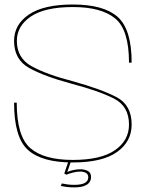

<svg xmlns="http://www.w3.org/2000/svg" viewBox="-20 -700 664 832"><path d="M301.5 112Q317 112 330.2 109.8Q343.5 107.5 353.5 102Q363.5 96.5 369 87.8Q374.5 79 374.5 66.5Q374.5 48 360.5 40.8Q346.5 33.5 328 33.5Q311 33.5 293.8 37.8Q276.5 42 267.5 47.5V57Q283 51 298.8 47.2Q314.5 43.5 327.5 43.5Q343 43.5 352.8 49.5Q362.5 55.5 362.5 68Q362.5 84.5 347.5 92.8Q332.5 101 301.5 101Q286 101 272.5 99.2Q259 97.5 248 95L243.5 106Q255 108.5 269.5 110.2Q284 112 301.5 112ZM267.5 57 286.5 2H275.5L258.5 52ZM295 4Q423.5 4 487 -41.2Q550.5 -86.5 550.5 -160Q550.5 -245 484.8 -279.2Q419 -313.5 297 -347.5Q181 -377.5 117 -413Q53 -448.5 53 -523Q53 -587.5 113.8 -628.5Q174.5 -669.5 296 -669.5Q419 -669.5 479 -620.2Q539 -571 539 -428.5H550.5Q550.5 -573 489.8 -626.8Q429 -680.5 296 -680.5Q169.5 -680.5 105.2 -637Q41 -593.5 41 -523Q41 -442 105.8 -405.8Q170.5 -369.5 291 -337Q409 -306 474 -272.8Q539 -239.5 539 -160Q539 -91.5 478.2 -49.2Q417.5 -7 295 -7Q170.5 -7 111.5 -58Q52.5 -109 52.5 -255H41Q41 -104 101.5 -50Q162 4 295 4Z"/></svg>

Font: Anybody SemiExpanded Thin
Style: Regular
Weight: 250
Width: 6
Version: Version 1.113;gftools[0.9.25]